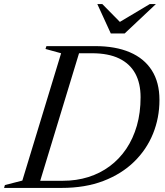

<svg xmlns="http://www.w3.org/2000/svg" viewBox="-49 -921 810 941"><path d="M259.5 -35Q325.5 -35 383.8 -53.2Q442 -71.5 489 -106.5Q536 -141.5 569.8 -191.5Q603.5 -241.5 621.8 -305Q640 -368.5 640 -444.5Q640 -513 613.8 -561Q587.5 -609 534.8 -634.5Q482 -660 402 -660H286.5L297.5 -695H417.5Q516.5 -695 587 -665Q657.5 -635 695 -576.2Q732.5 -517.5 732.5 -431Q732.5 -343.5 701 -265.8Q669.5 -188 608.2 -128.2Q547 -68.5 457.8 -34.2Q368.5 0 253 0H85L95.5 -35ZM250.5 -660 174 -681 178.5 -695H349L137.5 0H-29L-25 -14L60.5 -36ZM715 -901 562 -757H494L428 -901H452.5L548.5 -803.5H521.5L685 -901Z"/></svg>

Font: Newsreader 48pt
Style: Italic
Weight: 400
Italic angle: -17°
Version: Version 1.003